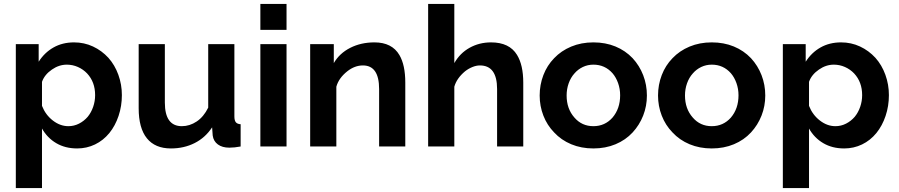

<svg xmlns="http://www.w3.org/2000/svg" viewBox="-20 -750 4601 983"><path d="M540 -69Q570 -106 587 -156.5Q604 -207 604 -263Q604 -317 586 -367Q568 -417 535 -454Q501 -491 456 -512Q411 -533 359 -533Q300 -533 254 -507Q208 -481 178 -434V-524H61V213H195V-92Q222 -44 268 -17Q314 10 375 10Q424 10 466.5 -10.5Q509 -31 540 -69ZM195 -208V-331Q208 -368 246 -394Q282 -419 322 -419Q352 -419 379 -407Q406 -395 426 -374Q467 -330 467 -263Q467 -232 457 -203Q447 -174 429 -152Q410 -130 384.5 -117Q359 -104 330 -104Q288 -104 250.5 -133Q213 -162 195 -208Z M1066 -98 1069 -56Q1073 -27 1095.5 -10.5Q1118 6 1154 6Q1180 6 1212 0V-114Q1195 -115 1187.5 -124Q1180 -133 1180 -154V-524H1046V-199Q1023 -152 987 -128Q951 -104 911 -104Q824 -104 824 -225V-524H690V-196Q690 -94 732 -42Q774 10 855 10Q922 10 976.5 -17.5Q1031 -45 1066 -98Z M1447 -730H1313V-597H1447ZM1447 -524H1313V0H1447Z M2025 -468Q1987 -533 1897 -533Q1828 -533 1773 -505Q1718 -477 1689 -427V-524H1568V0H1702V-306Q1714 -350 1758 -385Q1796 -415 1838 -415Q1921 -415 1921 -294V0H2055V-327Q2055 -417 2025 -468Z M2627 -469Q2588 -533 2494 -533Q2434 -533 2384.5 -505.5Q2335 -478 2306 -427V-730H2172V0H2306V-306Q2318 -349 2361 -385Q2379 -399 2399 -407Q2419 -415 2437 -415Q2525 -415 2525 -294V0H2659V-327Q2659 -417 2627 -469Z M3219 -72Q3254 -110 3273 -158.5Q3292 -207 3292 -261Q3292 -316 3273 -365Q3254 -414 3219 -452Q3182 -491 3131 -512Q3080 -533 3018 -533Q2956 -533 2904.5 -511.5Q2853 -490 2817 -452Q2781 -415 2762 -365.5Q2743 -316 2743 -261Q2743 -207 2762 -158Q2781 -109 2817 -72Q2853 -33 2904.5 -11.5Q2956 10 3018 10Q3080 10 3131.5 -11.5Q3183 -33 3219 -72ZM2921 -374Q2939 -395 2964 -407Q2989 -419 3018 -419Q3077 -419 3116 -375Q3134 -354 3144.5 -324.5Q3155 -295 3155 -262Q3155 -194 3116 -148Q3077 -104 3018 -104Q2959 -104 2921 -148Q2881 -193 2881 -261Q2881 -294 2891.5 -323.5Q2902 -353 2921 -374Z M3825 -72Q3860 -110 3879 -158.5Q3898 -207 3898 -261Q3898 -316 3879 -365Q3860 -414 3825 -452Q3788 -491 3737 -512Q3686 -533 3624 -533Q3562 -533 3510.5 -511.5Q3459 -490 3423 -452Q3387 -415 3368 -365.5Q3349 -316 3349 -261Q3349 -207 3368 -158Q3387 -109 3423 -72Q3459 -33 3510.5 -11.5Q3562 10 3624 10Q3686 10 3737.5 -11.5Q3789 -33 3825 -72ZM3527 -374Q3545 -395 3570 -407Q3595 -419 3624 -419Q3683 -419 3722 -375Q3740 -354 3750.5 -324.5Q3761 -295 3761 -262Q3761 -194 3722 -148Q3683 -104 3624 -104Q3565 -104 3527 -148Q3487 -193 3487 -261Q3487 -294 3497.5 -323.5Q3508 -353 3527 -374Z M4467 -69Q4497 -106 4514 -156.5Q4531 -207 4531 -263Q4531 -317 4513 -367Q4495 -417 4462 -454Q4428 -491 4383 -512Q4338 -533 4286 -533Q4227 -533 4181 -507Q4135 -481 4105 -434V-524H3988V213H4122V-92Q4149 -44 4195 -17Q4241 10 4302 10Q4351 10 4393.5 -10.5Q4436 -31 4467 -69ZM4122 -208V-331Q4135 -368 4173 -394Q4209 -419 4249 -419Q4279 -419 4306 -407Q4333 -395 4353 -374Q4394 -330 4394 -263Q4394 -232 4384 -203Q4374 -174 4356 -152Q4337 -130 4311.5 -117Q4286 -104 4257 -104Q4215 -104 4177.5 -133Q4140 -162 4122 -208Z"/></svg>

Font: RT Raleway Bold
Style: Regular
Weight: 400
Designer: Matt McInerney, Pablo Impallari, Rodrigo Fuenzalida — Edited by Milan Moffatt in April 2016
Foundry: Matt McInerney, Pablo Impallari, Rodrigo Fuenzalida — Edited by Milan Moffatt in April 2016
Version: Version 3.001